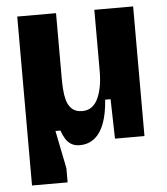

<svg xmlns="http://www.w3.org/2000/svg" viewBox="-51 -573 676 779"><g transform="rotate(-5 287.5 -184.0)"><path d="M48 160V-528H206V-260Q206 -241 207.5 -217.5Q209 -194 215 -172.5Q221 -151 236 -137Q251 -123 278 -123Q300 -123 316 -134.5Q332 -146 342 -167.5Q352 -189 357 -217Q362 -245 362 -278V-528H520V-218V0H400L396 -161H374Q370 -104 355.5 -65Q341 -26 315.5 -6Q290 14 256 14Q236 14 222 6Q208 -2 198.5 -17Q189 -32 182 -52H162L193 102V160Z"/></g></svg>

Font: Bricolage Grotesque 96pt ExtraBold SemiCondensed ExtraBold
Style: Regular
Weight: 800
Width: 4
Version: Version 1.001;gftools[0.9.33.dev8+g029e19f]